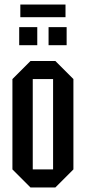

<svg xmlns="http://www.w3.org/2000/svg" viewBox="-20 -830 380 850"><path d="M35 -80V-480L115 -560H225L305 -480V-80L225 0H115ZM125 -80H215V-480H125ZM65 -630V-710H145V-630ZM195 -630V-710H275V-630ZM70 -754V-810H270V-754Z"/></svg>

Font: Tektur Condensed
Style: Regular
Weight: 400
Width: 3
Designer: Adam Jagosz
Foundry: Adam Jagosz
Version: Version 1.005;gftools[0.9.30]